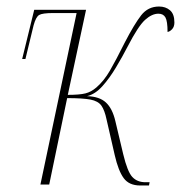

<svg xmlns="http://www.w3.org/2000/svg" viewBox="-20 -566 555 589"><path d="M410 3Q376 3 359.5 -19.5Q343 -42 332 -90L307 -199Q301 -228 291 -242Q281 -256 257.5 -260.5Q234 -265 186 -265L131 0H104L215 -526H144Q110 -526 100 -520Q90 -514 83 -488L58 -385H48L85 -536H244L188 -275Q224 -275 242 -279.5Q260 -284 276 -298Q299 -318 317 -349Q335 -380 363 -436Q392 -492 413 -519Q434 -546 468 -546Q488 -546 501.5 -534.5Q515 -523 515 -497Q515 -484 508 -476.5Q501 -469 494 -468Q494 -501 487.5 -512.5Q481 -524 466 -524Q446 -524 425 -505Q404 -486 372 -424Q356 -393 336 -359.5Q316 -326 294 -301.5Q272 -277 247 -271Q285 -270 305 -251.5Q325 -233 334 -194L358 -93Q371 -39 386 -23Q401 -7 426 -7H439L437 3Z"/></svg>

Font: Noto Serif Display ExtraCondensed Thin
Style: Italic
Weight: 100
Width: 2
Italic angle: -12°
Designer: Monotype Design Team
Foundry: Monotype Imaging Inc.
Version: Version 2.009